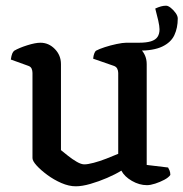

<svg xmlns="http://www.w3.org/2000/svg" viewBox="-20 -650 644 674"><path d="M246 4Q222 4 195.5 -7.5Q169 -19 146 -36Q123 -53 108.5 -69Q94 -85 94 -95V-394Q94 -402 91 -409Q88 -416 79 -419L18 -441Q20 -455 23 -462Q26 -469 30 -472Q47 -482 75.5 -491Q104 -500 122 -500Q151 -500 172.5 -478Q194 -456 194 -425V-123Q205 -114 219.5 -102.5Q234 -91 249.5 -82Q265 -73 276 -73Q288 -73 309 -78.5Q330 -84 353 -93Q376 -102 395 -110V-394Q395 -402 391.5 -409Q388 -416 379 -419L307 -444Q308 -455 311 -462.5Q314 -470 317 -472Q328 -478 348 -484.5Q368 -491 389.5 -495.5Q411 -500 423 -500Q452 -500 473.5 -478Q495 -456 495 -425V-71L570 -62Q572 -59 575 -52Q578 -45 578 -36Q572 -27 557 -19Q542 -11 525 -5.5Q508 0 496 0Q469 0 443 -15Q417 -30 406 -51Q385 -38 356 -25.5Q327 -13 297.5 -4.5Q268 4 246 4ZM423 -479V-500H467Q494 -500 510 -505Q526 -510 533 -520.5Q540 -531 540 -547Q540 -558 535.5 -578Q531 -598 525 -620Q536 -625 545 -627.5Q554 -630 563 -630Q570 -630 579.5 -622.5Q589 -615 596.5 -604.5Q604 -594 604 -585Q604 -552 592 -526.5Q580 -501 549.5 -486.5Q519 -472 465 -472Q458 -472 446 -473.5Q434 -475 423 -479Z"/></svg>

Font: Texturina Medium
Style: Regular
Weight: 500
Designer: Guillermo Torres Carreño
Foundry: Omnibus-Type
Version: Version 1.003